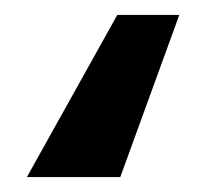

<svg xmlns="http://www.w3.org/2000/svg" viewBox="-20 -88 281 257"><path d="M137 -68H220L141 149H16Z"/></svg>

Font: Moderustic SemiBold
Style: Regular
Weight: 600
Designer: Tural Alisoy
Foundry: TAFT Foundry
Version: Version 2.120